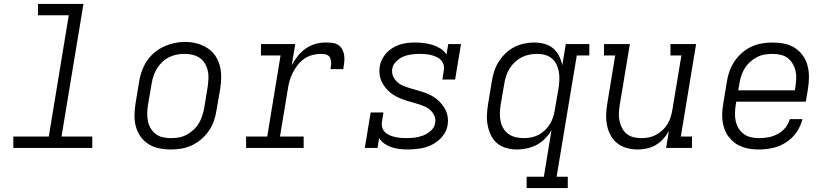

<svg xmlns="http://www.w3.org/2000/svg" viewBox="-20 -755 4240 980"><path d="M48 0V-58H229L331 -677H174V-735H406L294 -58H451V0Z M851 8Q821 8 791.5 2Q762 -4 738 -19.5Q714 -35 697.5 -58Q681 -81 673.5 -109Q666 -137 666.5 -167.5Q667 -198 672 -228L690 -338Q694 -365 703.5 -391.5Q713 -418 729 -442.5Q745 -467 767.5 -486Q790 -505 816 -517Q842 -529 869.5 -535Q897 -541 924 -541Q955 -541 983.5 -533.5Q1012 -526 1036.5 -511Q1061 -496 1077.5 -472.5Q1094 -449 1101.5 -421Q1109 -393 1109 -362.5Q1109 -332 1104 -302L1085 -192Q1081 -165 1072 -138.5Q1063 -112 1046.5 -88Q1030 -64 1007.5 -44.5Q985 -25 959 -13Q933 -1 905.5 3.5Q878 8 851 8ZM852 -50Q873 -50 893 -53.5Q913 -57 932 -67Q951 -77 967 -91.5Q983 -106 994 -124Q1005 -142 1011.5 -162Q1018 -182 1022 -202L1040 -312Q1043 -333 1044 -354Q1045 -375 1040.5 -394.5Q1036 -414 1025.5 -431.5Q1015 -449 998.5 -460Q982 -471 962 -475.5Q942 -480 921 -480Q901 -480 881 -476Q861 -472 842 -462.5Q823 -453 807.5 -438Q792 -423 781 -405Q770 -387 763.5 -367.5Q757 -348 754 -328L735 -218Q732 -198 731.5 -177Q731 -156 735 -136.5Q739 -117 749.5 -99.5Q760 -82 775.5 -70.5Q791 -59 811 -54.5Q831 -50 852 -50Z M1236 0V-58H1344L1412 -472H1312V-530H1487L1469 -422Q1482 -446 1499.5 -468.5Q1517 -491 1540 -507Q1563 -523 1589 -530.5Q1615 -538 1642 -538Q1659 -538 1676 -536Q1693 -534 1706.5 -525.5Q1720 -517 1727.5 -502Q1735 -487 1737 -470.5Q1739 -454 1737 -436.5Q1735 -419 1732 -402H1667Q1668 -412 1669.5 -421.5Q1671 -431 1670 -440.5Q1669 -450 1665.5 -458.5Q1662 -467 1654.5 -472Q1647 -477 1637.5 -478.5Q1628 -480 1618 -480Q1596 -480 1574 -474Q1552 -468 1533 -455Q1514 -442 1499.5 -423.5Q1485 -405 1474.5 -384Q1464 -363 1458 -342Q1452 -321 1449 -299L1409 -58H1530V0Z M2061 8Q2040 8 2019 5.5Q1998 3 1978.5 -3.5Q1959 -10 1942.5 -21.5Q1926 -33 1915 -50L1907 0H1842L1872 -181H1937L1930 -136Q1927 -121 1930.5 -106.5Q1934 -92 1943.5 -82Q1953 -72 1966 -66Q1979 -60 1993 -56.5Q2007 -53 2022 -51.5Q2037 -50 2052 -50Q2074 -50 2096 -52.5Q2118 -55 2140 -63.5Q2162 -72 2180 -88.5Q2198 -105 2201 -128Q2205 -147 2197 -164.5Q2189 -182 2175.5 -194Q2162 -206 2144.5 -213Q2127 -220 2109 -225.5Q2091 -231 2072.5 -236Q2054 -241 2036.5 -247.5Q2019 -254 2002.5 -262.5Q1986 -271 1972 -282.5Q1958 -294 1946.5 -308.5Q1935 -323 1927.5 -339.5Q1920 -356 1917.5 -375Q1915 -394 1918 -414Q1921 -434 1930 -452Q1939 -470 1953 -485Q1967 -500 1985 -511Q2003 -522 2022.5 -528Q2042 -534 2061 -536Q2080 -538 2099 -538Q2122 -538 2145 -535Q2168 -532 2189 -525.5Q2210 -519 2228.5 -507Q2247 -495 2259 -477L2268 -530H2333L2303 -349H2238L2245 -394Q2248 -409 2244.5 -423Q2241 -437 2231.5 -447.5Q2222 -458 2209 -464Q2196 -470 2182.5 -473.5Q2169 -477 2154 -478.5Q2139 -480 2124 -480Q2103 -480 2081.5 -477.5Q2060 -475 2039.5 -466.5Q2019 -458 2002 -441Q1985 -424 1982 -403Q1979 -383 1986.5 -366Q1994 -349 2007.5 -336.5Q2021 -324 2038.5 -317Q2056 -310 2074 -304.5Q2092 -299 2110 -294Q2128 -289 2145.5 -283Q2163 -277 2179.5 -268.5Q2196 -260 2210 -248.5Q2224 -237 2235.5 -222.5Q2247 -208 2255 -191.5Q2263 -175 2265.5 -156Q2268 -137 2265 -118Q2260 -85 2238 -58.5Q2216 -32 2186 -17Q2156 -2 2124.5 3Q2093 8 2061 8Z M2668 205V147H2756L2795 -91Q2782 -68 2762.5 -48Q2743 -28 2719 -15.5Q2695 -3 2669.5 2.5Q2644 8 2619 8Q2591 8 2564 0.5Q2537 -7 2517 -24Q2497 -41 2485.5 -65.5Q2474 -90 2469 -116.5Q2464 -143 2465.5 -171.5Q2467 -200 2472 -228L2490 -338Q2494 -364 2502 -389.5Q2510 -415 2524.5 -438.5Q2539 -462 2559.5 -482Q2580 -502 2604.5 -514.5Q2629 -527 2655 -532.5Q2681 -538 2707 -538Q2734 -538 2759.5 -531Q2785 -524 2803.5 -508Q2822 -492 2833.5 -469.5Q2845 -447 2850 -422L2868 -530H2988V-472H2924L2821 147H2878V205ZM2652 -50Q2671 -50 2690.5 -53.5Q2710 -57 2727.5 -66Q2745 -75 2760.5 -89.5Q2776 -104 2786.5 -121Q2797 -138 2803 -157Q2809 -176 2812 -195L2831 -305Q2834 -326 2835 -347Q2836 -368 2832.5 -388Q2829 -408 2820.5 -426Q2812 -444 2797 -456.5Q2782 -469 2762.5 -474.5Q2743 -480 2722 -480Q2701 -480 2681 -476Q2661 -472 2642.5 -462.5Q2624 -453 2608 -438Q2592 -423 2581 -405Q2570 -387 2563.5 -367.5Q2557 -348 2554 -328L2535 -218Q2532 -198 2531.5 -177Q2531 -156 2535 -136.5Q2539 -117 2549 -100Q2559 -83 2575 -71.5Q2591 -60 2611 -55Q2631 -50 2652 -50Z M3235 8Q3206 8 3179 0.5Q3152 -7 3131 -23.5Q3110 -40 3097 -64Q3084 -88 3078.5 -115Q3073 -142 3074 -170.5Q3075 -199 3080 -228L3120 -472H3063V-530H3195L3143 -218Q3140 -198 3139 -177.5Q3138 -157 3142 -138Q3146 -119 3155 -101.5Q3164 -84 3178.5 -72Q3193 -60 3212.5 -55Q3232 -50 3252 -50Q3252 -50 3252.5 -50Q3253 -50 3253 -50Q3272 -50 3291 -53.5Q3310 -57 3328 -66.5Q3346 -76 3361 -90Q3376 -104 3386.5 -121Q3397 -138 3403 -157Q3409 -176 3412 -195L3458 -472H3402V-530H3533L3455 -58H3512V0H3380L3394 -86Q3382 -64 3365 -45.5Q3348 -27 3326.5 -14.5Q3305 -2 3281.5 3Q3258 8 3235 8Z M3855 8Q3832 8 3809.5 5Q3787 2 3766.5 -6Q3746 -14 3729 -27Q3712 -40 3699 -57Q3686 -74 3678.5 -94.5Q3671 -115 3668 -137Q3665 -159 3666.5 -182Q3668 -205 3672 -228L3690 -338Q3694 -365 3703.5 -391.5Q3713 -418 3729 -442Q3745 -466 3767.5 -485.5Q3790 -505 3816 -517Q3842 -529 3869.5 -533.5Q3897 -538 3924 -538Q3954 -538 3983.5 -532Q4013 -526 4037 -510.5Q4061 -495 4077.5 -472Q4094 -449 4101.5 -421Q4109 -393 4109 -362.5Q4109 -332 4104 -302L4093 -236H3738L3735 -218Q3732 -197 3731.5 -176Q3731 -155 3735.5 -135.5Q3740 -116 3750.5 -99Q3761 -82 3777 -70.5Q3793 -59 3813.5 -54.5Q3834 -50 3855 -50Q3879 -50 3903 -54.5Q3927 -59 3949.5 -71Q3972 -83 3988.5 -103Q4005 -123 4011 -147H4076Q4067 -111 4045.5 -80Q4024 -49 3992.5 -28.5Q3961 -8 3925.5 0Q3890 8 3855 8ZM3748 -294H4037L4040 -312Q4043 -332 4044 -353Q4045 -374 4040.5 -393.5Q4036 -413 4025.5 -430.5Q4015 -448 3999.5 -459.5Q3984 -471 3964 -475.5Q3944 -480 3923 -480Q3903 -480 3882.5 -476.5Q3862 -473 3843 -463Q3824 -453 3808 -438.5Q3792 -424 3781 -406Q3770 -388 3763.5 -368Q3757 -348 3754 -328Z"/></svg>

Font: Iosevka Slab LtExObl
Style: Regular
Weight: 300
Width: 7
Italic angle: -9°
Monospace: yes
Designer: Belleve Invis
Foundry: Belleve Invis
Version: Version 11.1.0; ttfautohint (v1.8.3)